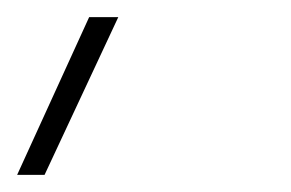

<svg xmlns="http://www.w3.org/2000/svg" viewBox="-20 -816 340 224"><path d="M0 -612 84 -796H118L32 -612Z"/></svg>

Font: Sora Thin
Style: Regular
Weight: 32
Designer: Jonathan Barnbrook, Julián Moncada
Foundry: Barnbrook Fonts
Version: Version 2.000